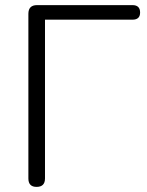

<svg xmlns="http://www.w3.org/2000/svg" viewBox="-20 -725 575 751"><path d="M123 6Q91 6 91 -27V-671Q91 -705 125 -705H498Q528 -705 528 -676Q528 -648 498 -648H156V-27Q156 6 123 6Z"/></svg>

Font: Chiron GoRound TC L
Style: Regular
Weight: 300
Designer: Ryoko NISHIZUKA 西塚涼子 (kana, bopomofo & ideographs); Paul D. Hunt (Latin, Greek & Cyrillic); Sandoll Communications 산돌커뮤니
Foundry: Adobe
Version: Version 1.000;hotconv 1.1.1;makeotfexe 2.6.0